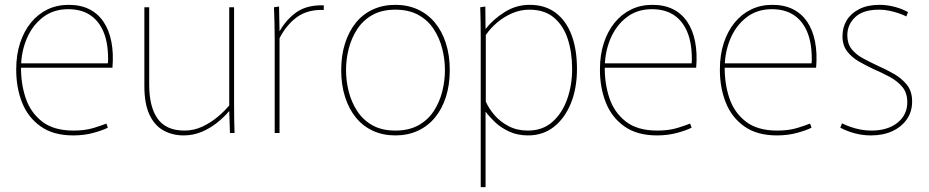

<svg xmlns="http://www.w3.org/2000/svg" viewBox="-20 -550 3843 794"><path d="M283 10Q201 10 148.5 -27Q96 -64 71.5 -125.5Q47 -187 47 -262Q47 -323 63 -372Q79 -421 108 -456.5Q137 -492 176.5 -511Q216 -530 264 -530Q313 -530 349 -512Q385 -494 408 -460Q431 -426 440.5 -378Q450 -330 445 -270H62L67 -274Q66 -205 86 -145Q106 -85 154 -47.5Q202 -10 284 -10Q332 -10 367.5 -21Q403 -32 420 -39L426 -22Q407 -12 368 -1Q329 10 283 10ZM63 -288H426Q427 -294 427 -299.5Q427 -305 427 -307Q427 -374 407.5 -419.5Q388 -465 351.5 -488.5Q315 -512 262 -512Q201 -512 157.5 -478.5Q114 -445 91 -391Q68 -337 67 -275Z M740 10Q693 10 656 -10.5Q619 -31 598 -76Q577 -121 577 -193V-520H597V-200Q597 -108 632 -59Q667 -10 743 -10Q782 -10 817 -26.5Q852 -43 880.5 -67Q909 -91 928 -114V-520H948V-120Q948 -84 948.5 -56Q949 -28 950 0H931L928 -90H927Q908 -67 879 -43.5Q850 -20 814.5 -5Q779 10 740 10Z M1116 0V-392Q1116 -430 1115 -460.5Q1114 -491 1113 -520L1134 -523L1136 -422H1137Q1164 -470 1207 -500Q1250 -530 1319 -528V-509Q1252 -511 1208.5 -479.5Q1165 -448 1136 -392V0Z M1615 10Q1564 10 1522.5 -9Q1481 -28 1452 -63.5Q1423 -99 1407 -149Q1391 -199 1391 -260Q1391 -321 1407 -371Q1423 -421 1452 -456.5Q1481 -492 1522.5 -511Q1564 -530 1615 -530Q1666 -530 1707.5 -511Q1749 -492 1778.5 -456.5Q1808 -421 1824 -371Q1840 -321 1840 -260Q1840 -199 1824 -149Q1808 -99 1778.5 -63.5Q1749 -28 1707.5 -9Q1666 10 1615 10ZM1615 -10Q1671 -10 1710.5 -32Q1750 -54 1774 -91Q1798 -128 1809 -172Q1820 -216 1820 -260Q1820 -304 1809 -348Q1798 -392 1774 -429Q1750 -466 1710.5 -488Q1671 -510 1615 -510Q1559 -510 1520 -488Q1481 -466 1457 -429Q1433 -392 1422 -348Q1411 -304 1411 -260Q1411 -216 1422 -172Q1433 -128 1457 -91Q1481 -54 1520 -32Q1559 -10 1615 -10Z M1968 -390Q1968 -428 1967.5 -459Q1967 -490 1966 -520L1987 -523L1988 -431H1989Q2018 -469 2066 -499.5Q2114 -530 2170 -530Q2234 -530 2277.5 -497.5Q2321 -465 2343.5 -405.5Q2366 -346 2366 -265Q2366 -184 2340.5 -122Q2315 -60 2270 -25Q2225 10 2164 10Q2120 10 2085.5 -6Q2051 -22 2027 -45Q2003 -68 1989 -87H1988V224H1968ZM2163 -10Q2224 -10 2264.5 -46Q2305 -82 2325.5 -140Q2346 -198 2346 -265Q2346 -333 2328 -388.5Q2310 -444 2271 -477Q2232 -510 2169 -510Q2132 -510 2097.5 -495Q2063 -480 2035 -456Q2007 -432 1989 -405V-130Q2001 -102 2024.5 -74.5Q2048 -47 2083 -28.5Q2118 -10 2163 -10Z M2697 10Q2615 10 2562.5 -27Q2510 -64 2485.5 -125.5Q2461 -187 2461 -262Q2461 -323 2477 -372Q2493 -421 2522 -456.5Q2551 -492 2590.5 -511Q2630 -530 2678 -530Q2727 -530 2763 -512Q2799 -494 2822 -460Q2845 -426 2854.5 -378Q2864 -330 2859 -270H2476L2481 -274Q2480 -205 2500 -145Q2520 -85 2568 -47.5Q2616 -10 2698 -10Q2746 -10 2781.5 -21Q2817 -32 2834 -39L2840 -22Q2821 -12 2782 -1Q2743 10 2697 10ZM2477 -288H2840Q2841 -294 2841 -299.5Q2841 -305 2841 -307Q2841 -374 2821.5 -419.5Q2802 -465 2765.5 -488.5Q2729 -512 2676 -512Q2615 -512 2571.5 -478.5Q2528 -445 2505 -391Q2482 -337 2481 -275Z M3193 10Q3111 10 3058.5 -27Q3006 -64 2981.5 -125.5Q2957 -187 2957 -262Q2957 -323 2973 -372Q2989 -421 3018 -456.5Q3047 -492 3086.5 -511Q3126 -530 3174 -530Q3223 -530 3259 -512Q3295 -494 3318 -460Q3341 -426 3350.5 -378Q3360 -330 3355 -270H2972L2977 -274Q2976 -205 2996 -145Q3016 -85 3064 -47.5Q3112 -10 3194 -10Q3242 -10 3277.5 -21Q3313 -32 3330 -39L3336 -22Q3317 -12 3278 -1Q3239 10 3193 10ZM2973 -288H3336Q3337 -294 3337 -299.5Q3337 -305 3337 -307Q3337 -374 3317.5 -419.5Q3298 -465 3261.5 -488.5Q3225 -512 3172 -512Q3111 -512 3067.5 -478.5Q3024 -445 3001 -391Q2978 -337 2977 -275Z M3582 10Q3548 10 3515.5 1.5Q3483 -7 3455 -22L3462 -40Q3478 -32 3498 -25Q3518 -18 3539.5 -14Q3561 -10 3583 -10Q3651 -10 3691.5 -42.5Q3732 -75 3732 -127Q3732 -166 3711.5 -190.5Q3691 -215 3659.5 -232Q3628 -249 3593 -264Q3561 -279 3531.5 -296Q3502 -313 3483 -338Q3464 -363 3464 -400Q3464 -437 3481.5 -466Q3499 -495 3533.5 -512.5Q3568 -530 3617 -530Q3649 -530 3680.5 -521.5Q3712 -513 3735 -500L3728 -482Q3715 -489 3697 -495Q3679 -501 3658.5 -505.5Q3638 -510 3615 -510Q3549 -510 3516.5 -479Q3484 -448 3484 -404Q3484 -370 3501.5 -347.5Q3519 -325 3547.5 -309.5Q3576 -294 3608 -279Q3642 -264 3675 -245.5Q3708 -227 3730 -200Q3752 -173 3752 -130Q3752 -88 3730 -56.5Q3708 -25 3670 -7.5Q3632 10 3582 10Z"/></svg>

Font: Murecho Thin Thin
Style: Regular
Weight: 250
Version: Version 1.010